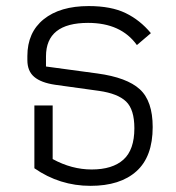

<svg xmlns="http://www.w3.org/2000/svg" viewBox="-20 -600 577 630"><path d="M276.9 9.8Q175.8 9.8 92.8 -47.9V-253.9H152.8V-78.1Q215.3 -43.9 280.8 -43.9Q349.1 -43.9 385 -76.2Q420.9 -108.4 420.9 -179.2Q420.9 -240.7 393.8 -266.8Q366.7 -293 305.2 -301.8L161.1 -321.8Q114.7 -328.6 92.3 -347.7Q69.8 -366.7 69.8 -402.8V-416Q69.8 -493.7 123.5 -536.9Q177.2 -580.1 271 -580.1Q344.7 -580.1 392.1 -557.1Q439.5 -534.2 475.1 -491.2L429.2 -452.1Q377 -524.9 269 -524.9Q130.9 -524.9 130.9 -415V-381.8L299.8 -358.9Q396.5 -345.7 438.7 -307.1Q481 -268.6 481 -183.1Q481 -85.9 427.7 -38.1Q374.5 9.8 276.9 9.8Z"/></svg>

Font: Anuphan Light
Style: Regular
Weight: 300
Designer: Mike Abbink, Paul van der Laan, Pieter van Rosmalen, Mint Tantisuwanna
Foundry: Bold Monday; Cadson Demak
Version: Version 3.002;hotconv 1.0.109;makeotfexe 2.5.65596